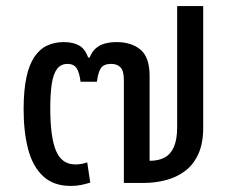

<svg xmlns="http://www.w3.org/2000/svg" viewBox="-20 -604 760 634"><path d="M246 -334Q242 -366 232.5 -379.5Q223 -393 203 -393Q181 -393 168.5 -376.5Q156 -360 151 -327.5Q146 -295 146 -247Q146 -151 165 -106Q184 -61 229 -61Q237 -61 247.5 -62.5Q258 -64 268 -68L278 -1Q265 3 249 6.5Q233 10 214 10Q157 10 122.5 -22Q88 -54 73 -111Q58 -168 58 -243Q58 -305 67 -347.5Q76 -390 93.5 -416Q111 -442 135.5 -453.5Q160 -465 191 -465Q221 -465 241 -454Q261 -443 271 -414H276Q284 -434 297 -445Q310 -456 327.5 -460.5Q345 -465 365 -465Q414 -465 444 -440Q474 -415 474 -353V-73Q504 -73 524 -84Q544 -95 554.5 -119.5Q565 -144 565 -185V-584H651V-182Q651 -130 634.5 -94.5Q618 -59 590 -38.5Q562 -18 527 -9Q492 0 456 0H389V-340Q389 -370 378 -381.5Q367 -393 347 -393Q323 -393 313.5 -379.5Q304 -366 300 -334Z"/></svg>

Font: Noto Sans Thai
Style: Regular
Weight: 400
Designer: Monotype Design Team
Foundry: Monotype Imaging Inc.
Version: Version 2.001